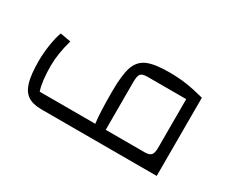

<svg xmlns="http://www.w3.org/2000/svg" viewBox="-82 -718 1139 957"><g transform="rotate(30 488.0 -239.5)"><path d="M74 -203Q74 -247 81.5 -296Q89 -345 101 -376L162 -365Q138 -281 138 -212Q138 -123 155 -72H475Q467 -128 467 -252Q467 -347 482.5 -394Q498 -441 539.5 -460Q581 -479 667 -479Q719 -479 764.5 -472.5Q810 -466 870 -450V0H206Q156 0 127.5 -19.5Q99 -39 86.5 -82.5Q74 -126 74 -203ZM806 -124V-405H583Q554 -405 544.5 -393.5Q535 -382 535 -347V-72H759Q786 -72 796 -83.5Q806 -95 806 -124Z"/></g></svg>

Font: Changa Light
Style: Regular
Weight: 300
Designer: Eduardo Rodriguez Tunni
Foundry: Eduardo Rodriguez Tunni
Version: Version 2.002; ttfautohint (v1.5) -l 8 -r 50 -G 110 -x 14 -H